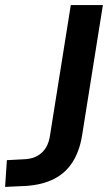

<svg xmlns="http://www.w3.org/2000/svg" viewBox="-52 -725 430 754"><path d="M-32 9 -25 -96 49 -100Q76 -102 96 -113.5Q116 -125 128.5 -145.5Q141 -166 145 -197L226 -705H352L270 -191Q260 -131 233 -88.5Q206 -46 161.5 -23Q117 0 54 5Z"/></svg>

Font: Nunito Sans 10pt SemiCondensed
Style: Bold Italic
Weight: 700
Width: 4
Italic angle: -9°
Designer: Vernon Adams
Foundry: Vernon Adams
Version: Version 3.101;gftools[0.9.27]